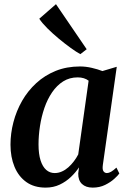

<svg xmlns="http://www.w3.org/2000/svg" viewBox="-20 -866 604 897"><path d="M460.5 -95.5Q457.5 -74 463.5 -65.8Q469.5 -57.5 479.5 -57.5Q488 -57.5 498.8 -63.5Q509.5 -69.5 524 -83L537.5 -55.5Q531.5 -46.5 514.2 -30.8Q497 -15 471.2 -2.2Q445.5 10.5 413 10.5Q381 10.5 363 -6.5Q345 -23.5 345.5 -55.5L349 -84Q334 -61 311.2 -39.2Q288.5 -17.5 259 -3.5Q229.5 10.5 193 10.5Q139.5 10.5 103 -15.5Q66.5 -41.5 47.8 -86.8Q29 -132 29 -190Q29 -243 42.8 -295.5Q56.5 -348 83.2 -394.8Q110 -441.5 149.5 -477.8Q189 -514 240.2 -534.8Q291.5 -555.5 354 -555.5Q380.5 -555.5 408.8 -549Q437 -542.5 458.5 -534L525.5 -554ZM394 -489Q384.5 -496.5 371.5 -500.5Q358.5 -504.5 343 -504.5Q305 -504.5 275.2 -485.8Q245.5 -467 223.5 -434.8Q201.5 -402.5 187.5 -361.8Q173.5 -321 166.8 -277Q160 -233 160 -191.5Q160 -146.5 169.5 -116.8Q179 -87 196 -72.2Q213 -57.5 235.5 -57.5Q253 -57.5 269.2 -64.8Q285.5 -72 299.5 -84.5Q313.5 -97 325.2 -112.5Q337 -128 345.5 -144.5ZM355.5 -613Q337.5 -622.5 310.5 -642Q283.5 -661.5 254.2 -685.8Q225 -710 200.5 -734.5Q176 -759 163.5 -778.5L241.5 -846.5L385 -636Z"/></svg>

Font: Merriweather 48pt SemiBold
Style: Italic
Weight: 600
Italic angle: -7.8°
Designer: Eben Sorkin
Foundry: Eben Sorkin
Version: Version 2.101